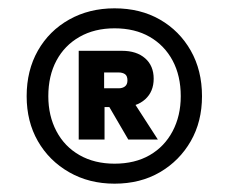

<svg xmlns="http://www.w3.org/2000/svg" viewBox="-20 -732 550 461"><path d="M255 -291Q194 -291 146 -318.5Q98 -346 71 -393Q44 -440 44 -501Q44 -563 71 -610.5Q98 -658 146 -685Q194 -712 255 -712Q317 -712 364 -685Q411 -658 438 -610.5Q465 -563 465 -501Q465 -440 438 -393Q411 -346 364 -318.5Q317 -291 255 -291ZM288 -397 232 -493H297L359 -397ZM255 -339Q304 -339 339.5 -359.5Q375 -380 394.5 -417Q414 -454 414 -501Q414 -550 394.5 -586.5Q375 -623 339.5 -643.5Q304 -664 255 -664Q207 -664 171 -643.5Q135 -623 115.5 -586.5Q96 -550 96 -501Q96 -454 115.5 -417Q135 -380 171 -359.5Q207 -339 255 -339ZM169 -397V-610H273Q308 -610 328.5 -592Q349 -574 349 -543Q349 -512 328.5 -493.5Q308 -475 273 -475H231V-397ZM230 -520H265Q274 -520 280 -524.5Q286 -529 286 -539Q286 -550 280 -554Q274 -558 265 -558H230Z"/></svg>

Font: DM Sans 10pt
Style: Bold
Weight: 700
Version: Version 4.004;gftools[0.9.30]